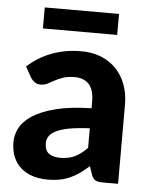

<svg xmlns="http://www.w3.org/2000/svg" viewBox="-51 -733 614 783"><g transform="rotate(5 256.0 -341.0)"><path d="M326.5 -215.5Q276 -213 242.5 -206.8Q209 -200.5 189.2 -190.5Q169.5 -180.5 161.2 -167.8Q153 -155 153 -140Q153 -110 169.8 -97.5Q186.5 -85 216.5 -85Q251 -85 276.2 -97.2Q301.5 -109.5 326.5 -135.5ZM45.5 -444Q91 -485 146 -505.2Q201 -525.5 265 -525.5Q311 -525.5 347.2 -510.5Q383.5 -495.5 408.8 -468.8Q434 -442 447.5 -405Q461 -368 461 -324V0H398Q378.5 0 368.2 -5.5Q358 -11 351.5 -28.5L340.5 -61.5Q321 -44.5 302.8 -31.5Q284.5 -18.5 265 -9.8Q245.5 -1 223.2 3.5Q201 8 173.5 8Q139.5 8 111.5 -1Q83.5 -10 63.2 -27.8Q43 -45.5 32 -72Q21 -98.5 21 -133Q21 -161.5 35.5 -190Q50 -218.5 85.2 -241.8Q120.5 -265 179.2 -280.2Q238 -295.5 326.5 -297.5V-324Q326.5 -372.5 306 -395.2Q285.5 -418 247 -418Q218.5 -418 199.5 -411.2Q180.5 -404.5 166.2 -396.8Q152 -389 139.5 -382.2Q127 -375.5 110.5 -375.5Q96 -375.5 86.2 -382.8Q76.5 -390 70 -400ZM100.5 -690.5H404.5V-604.5H100.5Z"/></g></svg>

Font: LatoLatin Heavy
Style: Regular
Weight: 800
Designer: Lukasz Dziedzic with Adam Twardoch and Botio Nikoltchev
Foundry: tyPoland Lukasz Dziedzic
Version: Version 2.015; 2015-08-06; http://www.latofonts.com/